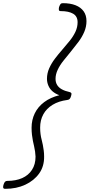

<svg xmlns="http://www.w3.org/2000/svg" viewBox="-47 -1115 565 1210"><path d="M-14 75Q-26 75 -27 67Q-28 59 -25 50Q-21 36 -15.5 30.5Q-10 25 -1 25Q53 25 92.5 7.5Q132 -10 154.5 -44.5Q177 -79 177 -128Q176 -145 174 -160.5Q172 -176 168 -192.5Q164 -209 160.5 -226.5Q157 -244 154.5 -265Q152 -286 152 -310Q152 -359 172 -400.5Q192 -442 231.5 -471.5Q271 -501 327 -515Q302 -524 284.5 -539Q267 -554 258 -575Q249 -596 249 -618Q249 -653 263 -684.5Q277 -716 299 -745Q321 -774 345.5 -802Q370 -830 392.5 -858Q415 -886 428.5 -915Q442 -944 442 -975Q442 -1012 414 -1028.5Q386 -1045 336 -1045Q325 -1045 324 -1052.5Q323 -1060 325 -1070Q330 -1084 334.5 -1089.5Q339 -1095 349 -1095Q396 -1095 429 -1082Q462 -1069 480 -1044Q498 -1019 498 -982Q498 -947 484 -914Q470 -881 447 -850.5Q424 -820 399.5 -790Q375 -760 352.5 -732Q330 -704 316.5 -675Q303 -646 303 -618Q303 -596 313 -579.5Q323 -563 343 -552Q363 -541 391 -535Q400 -533 402.5 -528Q405 -523 401 -510Q397 -496 391.5 -491Q386 -486 377 -485Q323 -478 284.5 -454.5Q246 -431 226 -394.5Q206 -358 206 -311Q206 -289 208.5 -270Q211 -251 215.5 -234.5Q220 -218 223 -201.5Q226 -185 228.5 -167Q231 -149 231 -129Q232 -67 200 -22Q168 23 112.5 49Q57 75 -14 75Z"/></svg>

Font: Playwrite CO ExtraLight
Style: Regular
Weight: 250
Version: Version 1.002